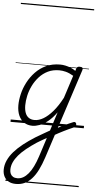

<svg xmlns="http://www.w3.org/2000/svg" viewBox="-109 -1057 818 1623"><g transform="rotate(5 300.0 -245.5)"><path d="M375 31Q394 20 414 9.5Q434 -1 454 -10.5Q474 -20 493.5 -28.5Q513 -37 530 -44Q541 -48 547 -43.5Q553 -39 555 -30.5Q557 -22 552.5 -13Q548 -4 538 0Q519 8 497.5 18Q476 28 454 39Q432 50 409.5 62Q387 74 365 87ZM91 519Q54 519 29 505Q4 491 -9 466Q-22 441 -22 409Q-22 368 -4.5 329Q13 290 45 253.5Q77 217 121.5 182Q166 147 220 113Q240 101 260 89.5Q280 78 299.5 66.5Q319 55 339 44L390 -115Q354 -65 317.5 -36Q281 -7 247.5 5Q214 17 187 17Q146 17 116 -3Q86 -23 70 -59.5Q54 -96 54 -146Q54 -190 66 -241Q78 -292 103.5 -341Q129 -390 167.5 -430.5Q206 -471 258 -495Q310 -519 376 -519Q398 -519 421.5 -514Q445 -509 467 -500Q489 -491 508 -477L514 -496Q518 -507 524 -511Q530 -515 543 -515Q562 -515 566.5 -507.5Q571 -500 567 -488L319 274Q299 335 276 381Q253 427 225 458Q197 489 164 504Q131 519 91 519ZM99 470Q125 470 148 457Q171 444 192 419Q213 394 231.5 356.5Q250 319 266 270L318 109Q305 116 291 124Q277 132 263.5 140Q250 148 237 156Q190 187 152 217.5Q114 248 88 278.5Q62 309 48 340Q34 371 34 403Q34 423 41 438Q48 453 62.5 461.5Q77 470 99 470ZM201 -33Q237 -33 275.5 -55.5Q314 -78 354 -124Q394 -170 432 -242L494 -434Q458 -455 429 -462.5Q400 -470 373 -470Q319 -470 277 -449.5Q235 -429 203.5 -394Q172 -359 151.5 -317Q131 -275 121.5 -231.5Q112 -188 112 -150Q112 -114 121.5 -87.5Q131 -61 151 -47Q171 -33 201 -33ZM0 490H622V500H0ZM0 -20H622V0H0ZM0 -505H622V-500H0ZM0 -1010H622V-1000H0Z"/></g></svg>

Font: Playwrite BE VLG Guides
Style: Regular
Weight: 400
Designer: Veronika Burian, José Scaglione
Foundry: TypeTogether
Version: Version 1.003